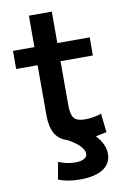

<svg xmlns="http://www.w3.org/2000/svg" viewBox="-98 -748 678 1023"><g transform="rotate(-10 240.5 -236.5)"><path d="M134 197 151 104Q195 123 241 123Q272 123 289 113.5Q306 104 306 87Q306 67 284.5 44.5Q263 22 223 0H224Q176 -14 154.5 -51Q133 -88 133 -152V-422H17V-520H133V-690H257V-520H432V-422H257V-183Q257 -133 273 -113.5Q289 -94 332 -94Q378 -94 421 -109L432 -8Q403 0 373 5Q420 55 420 107Q420 160 376 188.5Q332 217 251 217Q184 217 134 197Z"/></g></svg>

Font: Enso SemiBold
Style: Regular
Weight: 600
Designer: Coji Morishita
Foundry: UNDERFOREST DESIGN
Version: Version 1.000